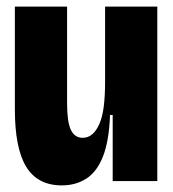

<svg xmlns="http://www.w3.org/2000/svg" viewBox="-20 -548 523 581"><path d="M167 13Q94 13 59.5 -43Q25 -99 25 -217V-528H183V-235Q183 -179 194.5 -155Q206 -131 230 -131Q247 -131 259.5 -142Q272 -153 281 -173.5Q290 -194 294 -226Q298 -258 298 -300V-528H456V-241V0H321V-200H313Q310 -122 292 -75.5Q274 -29 242 -8Q210 13 167 13Z"/></svg>

Font: Bricolage Grotesque 96pt ExtraBold SemiCondensed
Style: Regular
Weight: 800
Width: 4
Version: Version 1.001;gftools[0.9.33.dev8+g029e19f]